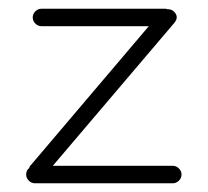

<svg xmlns="http://www.w3.org/2000/svg" viewBox="-20 -414 476 440"><path d="M376 6H60Q52 6 46 0Q40 -6 40 -14Q40 -24 47 -29Q48 -34 51 -36L321 -354H75Q67 -354 61 -360Q55 -366 55 -374Q55 -382 61 -388Q67 -394 75 -394H358Q362 -394 363 -393Q372 -393 377 -389Q392 -376 379 -361L101 -34H376Q384 -34 390 -28Q396 -22 396 -14Q396 -6 390 0Q384 6 376 6Z"/></svg>

Font: Hoogli Light
Style: Regular
Weight: 300
Designer: Anand Singh Naorem
Foundry: Brand New Type
Version: Version 1.00 b007